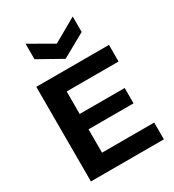

<svg xmlns="http://www.w3.org/2000/svg" viewBox="-215 -1039 1051 1160"><g transform="rotate(-30 310.5 -459.0)"><path d="M73 0V-660H218V0ZM173 0V-117H582V0ZM173 -280V-387H532V-280ZM173 -544V-660H580V-544ZM147 -918 311 -824 476 -918V-810L311 -718L147 -810Z"/></g></svg>

Font: Bricolage Grotesque
Style: Bold
Weight: 700
Designer: Mathieu Triay
Foundry: Atelier Triay
Version: Version 1.001;gftools[0.9.33.dev8+g029e19f]